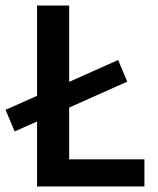

<svg xmlns="http://www.w3.org/2000/svg" viewBox="-29 -674 572 694"><path d="M24 -199 -9 -277 119 -334 205 -371 398 -457 431 -379 205 -278 119 -241ZM105 0V-654H221V-98H493V0Z"/></svg>

Font: Mada SemiBold
Style: Regular
Weight: 600
Designer: Khaled Hosny
Version: Version 1.5